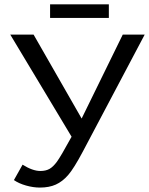

<svg xmlns="http://www.w3.org/2000/svg" viewBox="-20 -846 680 876"><path d="M162.1 9.8Q131.8 9.8 98.9 0.5Q65.9 -8.8 43.5 -24.4L83 -94.7Q128.9 -65.9 164.1 -65.9Q189 -65.9 205.8 -75.4Q222.7 -85 239.7 -108.2Q256.8 -131.3 306.6 -222.2L26.9 -688H133.3L352.5 -305.2L540 -688H640.1L358.4 -155.3Q316.9 -77.1 291 -47.4Q265.1 -17.6 234.6 -3.9Q204.1 9.8 162.1 9.8ZM476.6 -764.2H208.5V-826.2H476.6Z"/></svg>

Font: Liberation Sans
Style: Regular
Weight: 400
Designer: Steve Matteson
Foundry: Ascender Corporation
Version: Version 2.00.1